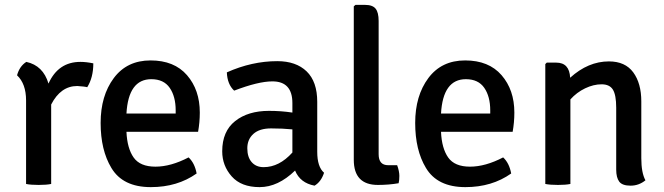

<svg xmlns="http://www.w3.org/2000/svg" viewBox="-20 -755 2726 788"><path d="M50 -446Q60 -483 88 -501Q157 -486 179 -412Q219 -501 310 -501Q334 -501 363 -495Q363 -437 338 -397Q329 -400 297 -402Q229 -402 190 -326V0Q171 4 138.5 4Q106 4 87 0V-343Q87 -411 50 -446Z M793 -214H499Q502 -146 528.5 -108.5Q555 -71 618 -71Q681 -71 754 -109Q779 -86 787 -43Q708 13 599 13Q484 13 437 -66Q393 -139 393 -250.5Q393 -362 447 -434.5Q501 -507 598 -507Q695 -507 747.5 -446.5Q800 -386 800 -293Q800 -253 793 -214ZM601 -430Q507 -430 499 -289H701V-302Q701 -359 676.5 -394.5Q652 -430 601 -430Z M1310 -46Q1298 -9 1271 7Q1212 -4 1191 -55Q1121 13 1045.5 13Q970 13 931 -31Q892 -75 892 -134Q892 -216 945 -258Q998 -300 1084 -300Q1134 -300 1180 -293V-332Q1180 -421 1098 -421Q1040 -421 941 -383Q913 -409 911 -458Q1014 -504 1118 -504Q1195 -504 1238.5 -462Q1282 -420 1282 -337V-132Q1282 -70 1310 -46ZM1062 -69Q1126 -69 1180 -129V-224Q1140 -228 1092.5 -228Q1045 -228 1020 -205.5Q995 -183 995 -146.5Q995 -110 1013 -89.5Q1031 -69 1062 -69Z M1573 -77H1610Q1619 -52 1619 -33Q1619 -14 1616 -3Q1576 4 1531 4Q1432 4 1432 -99V-729L1439 -735H1478Q1509 -735 1521.5 -719.5Q1534 -704 1534 -669V-122Q1534 -77 1573 -77Z M2084 -214H1790Q1793 -146 1819.5 -108.5Q1846 -71 1909 -71Q1972 -71 2045 -109Q2070 -86 2078 -43Q1999 13 1890 13Q1775 13 1728 -66Q1684 -139 1684 -250.5Q1684 -362 1738 -434.5Q1792 -507 1889 -507Q1986 -507 2038.5 -446.5Q2091 -386 2091 -293Q2091 -253 2084 -214ZM1892 -430Q1798 -430 1790 -289H1992V-302Q1992 -359 1967.5 -394.5Q1943 -430 1892 -430Z M2612 -339V-106Q2612 -46 2629 -15Q2602 7 2568 7Q2534 7 2521.5 -9.5Q2509 -26 2509 -59V-313Q2509 -365 2495.5 -387Q2482 -409 2449 -409Q2416 -409 2381.5 -392.5Q2347 -376 2321 -347V0Q2302 4 2270 4Q2238 4 2218 0V-492L2224 -498H2263Q2317 -498 2320 -436Q2394 -503 2479 -503Q2546 -503 2579 -458Q2612 -413 2612 -339Z"/></svg>

Font: Signika
Style: Regular
Weight: 400
Designer: Anna Giedrys
Foundry: Anna Giedrys
Version: Version 1.001